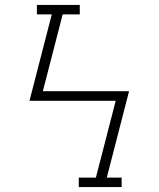

<svg xmlns="http://www.w3.org/2000/svg" viewBox="-20 -755 640 775"><path d="M298 0V-38H367L447 -348H99L189 -697H129V-735Q172 -735 215.5 -735Q259 -735 302 -735V-697H233L153 -387H501L411 -38H471V0Z"/></svg>

Font: Iosevka Curly Slab XLtEx
Style: Regular
Weight: 200
Width: 7
Monospace: yes
Designer: Belleve Invis
Foundry: Belleve Invis
Version: Version 11.1.0; ttfautohint (v1.8.3)